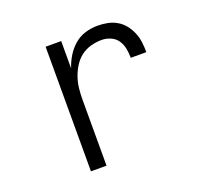

<svg xmlns="http://www.w3.org/2000/svg" viewBox="-98 -640 796 753"><g transform="rotate(-20 300.0 -264.0)"><path d="M160 0V-520H225V-406Q233 -431 247 -454Q261 -477 281 -494.5Q301 -512 326.5 -520Q352 -528 379 -528Q400 -528 420.5 -524Q441 -520 459 -509.5Q477 -499 490 -482.5Q503 -466 511 -446.5Q519 -427 521.5 -406Q524 -385 524 -365H459Q459 -384 455.5 -403Q452 -422 441.5 -438Q431 -454 412.5 -462Q394 -470 375 -470Q352 -470 329 -463.5Q306 -457 288 -443Q270 -429 257.5 -409Q245 -389 237.5 -367Q230 -345 227.5 -322Q225 -299 225 -276V0Z"/></g></svg>

Font: Iosevka SS04 Light Extended
Style: Regular
Weight: 300
Width: 7
Monospace: yes
Designer: Belleve Invis
Foundry: Belleve Invis
Version: Version 19.0.0; ttfautohint (v1.8.4)